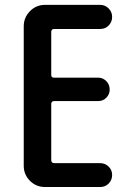

<svg xmlns="http://www.w3.org/2000/svg" viewBox="-20 -750 540 770"><path d="M160.2 0Q125 0 100.1 -24.9Q75.2 -49.8 75.2 -85V-644.5Q75.2 -679.7 100.1 -705.1Q125 -730.5 160.2 -730.5H381.8Q401.4 -730.5 415.5 -716.3Q429.7 -702.1 429.7 -682.1Q429.7 -662.1 416 -647.9Q402.3 -633.8 381.8 -633.8H197.3Q186.5 -633.8 185.5 -623V-449.2Q185.5 -438.5 197.3 -438.5H374Q392.6 -438.5 406.2 -424.8Q419.9 -411.1 419.9 -390.6Q419.9 -372.1 406.7 -358.4Q393.6 -344.7 374 -344.7H197.3Q186.5 -344.7 185.5 -334V-107.4Q185.5 -96.7 197.3 -95.7H381.8Q401.4 -95.7 415.5 -82Q429.7 -68.4 429.7 -48.3Q429.7 -28.3 416 -14.2Q402.3 0 381.8 0Z"/></svg>

Font: Rounded-X Mgen+ 1m medium
Style: Regular
Weight: 500
Designer: [Source Han Sans]
Ryoko NISHIZUKA  (kana & ideographs); Paul D. Hunt (Latin, Greek & Cyrillic); Wenlong ZHANG  (bopomofo
Version: Version 1.059.20150602